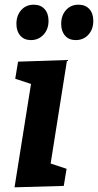

<svg xmlns="http://www.w3.org/2000/svg" viewBox="-20 -794 418 819"><path d="M42 5 123 -503 173 -416 45 -458 57 -531 266 -538 185 -27 137 -116 264 -74 252 -1ZM112 -623Q83 -623 66.5 -642Q50 -661 50 -692Q50 -728 70.5 -751Q91 -774 124 -774Q153 -774 170 -755.5Q187 -737 187 -705Q187 -669 165.5 -646Q144 -623 112 -623ZM303 -623Q274 -623 257.5 -642Q241 -661 241 -692Q241 -728 261.5 -751Q282 -774 315 -774Q344 -774 361 -755.5Q378 -737 378 -705Q378 -669 357 -646Q336 -623 303 -623Z"/></svg>

Font: Bitter Thin
Style: Bold Italic
Weight: 700
Italic angle: -9°
Version: Version 3.021